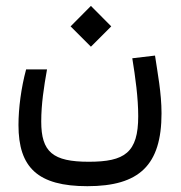

<svg xmlns="http://www.w3.org/2000/svg" viewBox="-20 -473 626 664"><path d="M282.2 170.9C461.9 170.9 538.6 98.1 538.6 -81.1C538.6 -151.4 524.9 -221.2 516.1 -280.8L437.5 -271.5C448.2 -205.6 458 -134.8 458 -71.3C458 55.2 411.1 86.4 287.1 86.4C162.6 86.4 122.6 52.7 122.6 -52.7C122.6 -112.8 131.8 -172.4 142.6 -232.9H70.3C53.2 -169.4 43.9 -99.1 43.9 -40.5C43.9 106.4 110.8 170.9 282.2 170.9ZM294.4 -311.5 364.7 -381.8 294.4 -452.6 224.1 -381.8Z"/></svg>

Font: Cascadia Code SemiLight
Style: Regular
Weight: 350
Monospace: yes
Designer: Aaron Bell
Foundry: Saja Typeworks
Version: Version 2404.023